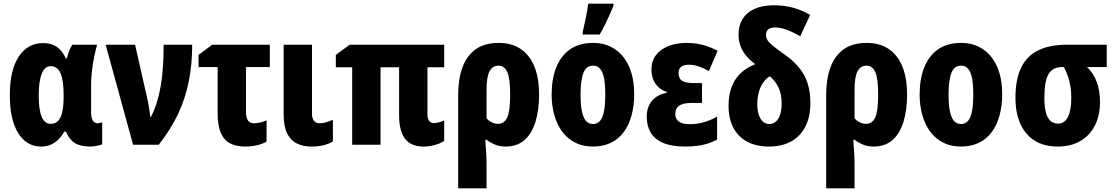

<svg xmlns="http://www.w3.org/2000/svg" viewBox="-20 -796 6130 1056"><path d="M259 -115Q284 -115 299.5 -131Q315 -147 322.5 -181Q330 -215 330 -267V-273Q330 -354 313 -393Q296 -432 258 -432Q226 -432 209.5 -390.5Q193 -349 193 -271Q193 -193 209 -154Q225 -115 259 -115ZM206 10Q126 10 80 -64Q34 -138 34 -272Q34 -410 83 -484.5Q132 -559 217 -559Q263 -559 293 -538Q323 -517 342 -475H348Q353 -498 361 -517.5Q369 -537 378 -550H514Q506 -522 498.5 -485.5Q491 -449 486 -408.5Q481 -368 481 -328V-179Q481 -148 490.5 -133Q500 -118 516 -118Q523 -118 530 -120Q537 -122 542 -123V-3Q539 0 526.5 3Q514 6 500.5 8Q487 10 478 10Q423 10 392 -9Q361 -28 343 -72H333Q320 -47 301 -28.5Q282 -10 258.5 0Q235 10 206 10Z M561 -550H723L794 -236Q797 -223 799 -208.5Q801 -194 803 -180Q805 -166 807 -153H810Q829 -189 842.5 -232.5Q856 -276 864.5 -326Q873 -376 876.5 -432.5Q880 -489 880 -550H1037Q1037 -443 1018.5 -349.5Q1000 -256 960 -170.5Q920 -85 853 0H712Z M1464 -550V-427H1333V-179Q1333 -149 1344 -133.5Q1355 -118 1376 -118Q1393 -118 1410 -122Q1427 -126 1446 -134V-17Q1423 -4 1393 3Q1363 10 1327 10Q1278 10 1244.5 -8Q1211 -26 1194 -66.5Q1177 -107 1177 -173V-427H1072V-494L1147 -550Z M1696 -171Q1696 -144 1707.5 -131Q1719 -118 1738 -118Q1757 -118 1774 -123.5Q1791 -129 1811 -137V-18Q1788 -4 1758.5 3Q1729 10 1694 10Q1646 10 1611.5 -7.5Q1577 -25 1558.5 -64Q1540 -103 1540 -169V-550H1696Z M2364 -119Q2377 -119 2393.5 -123Q2410 -127 2423 -134V-21Q2402 -7 2371.5 1.5Q2341 10 2310 10Q2240 10 2207.5 -33Q2175 -76 2175 -162V-426H2073V0H1917V-426H1827V-494L1903 -550H2423V-426H2331V-169Q2331 -143 2340.5 -131Q2350 -119 2364 -119Z M2945 -274Q2945 -192 2925.5 -127.5Q2906 -63 2865.5 -26.5Q2825 10 2760 10Q2729 10 2703 -0.5Q2677 -11 2657 -27H2649Q2652 6 2654 41.5Q2656 77 2656 105V240H2500V-274Q2500 -360 2523 -424Q2546 -488 2595 -524Q2644 -560 2724 -560Q2793 -560 2842.5 -527.5Q2892 -495 2918.5 -431.5Q2945 -368 2945 -274ZM2722 -435Q2689 -435 2672.5 -404Q2656 -373 2656 -301V-146Q2668 -131 2685 -123Q2702 -115 2719 -115Q2754 -115 2770 -150.5Q2786 -186 2786 -274Q2786 -363 2770.5 -399Q2755 -435 2722 -435Z M3468 -276Q3468 -217 3454.5 -165Q3441 -113 3413.5 -73.5Q3386 -34 3342.5 -12Q3299 10 3240 10Q3185 10 3142.5 -12Q3100 -34 3071.5 -73Q3043 -112 3028.5 -164Q3014 -216 3014 -276Q3014 -361 3039 -424.5Q3064 -488 3114.5 -524Q3165 -560 3242 -560Q3309 -560 3360 -527Q3411 -494 3439.5 -430.5Q3468 -367 3468 -276ZM3173 -275Q3173 -222 3180 -186Q3187 -150 3202 -132Q3217 -114 3241 -114Q3266 -114 3281 -132Q3296 -150 3302.5 -186.5Q3309 -223 3309 -276Q3309 -330 3302.5 -365Q3296 -400 3281 -417.5Q3266 -435 3241 -435Q3205 -435 3189 -395.5Q3173 -356 3173 -275ZM3185 -621Q3188 -633 3192.5 -654Q3197 -675 3202 -698.5Q3207 -722 3210.5 -743Q3214 -764 3215 -776H3354V-764Q3344 -739 3332 -712.5Q3320 -686 3307 -659.5Q3294 -633 3278 -606H3185Z M3841 -339V-230H3788Q3752 -230 3731.5 -222.5Q3711 -215 3702.5 -201.5Q3694 -188 3694 -169Q3694 -152 3702 -139.5Q3710 -127 3727.5 -120Q3745 -113 3774 -113Q3815 -113 3853.5 -124.5Q3892 -136 3924 -155V-28Q3899 -15 3872.5 -6.5Q3846 2 3816 6Q3786 10 3748 10Q3673 10 3626 -10.5Q3579 -31 3558 -68Q3537 -105 3537 -155Q3537 -206 3565.5 -241Q3594 -276 3647 -285V-290Q3608 -303 3585.5 -335Q3563 -367 3563 -413Q3563 -460 3587.5 -492.5Q3612 -525 3656 -542.5Q3700 -560 3756 -560Q3787 -560 3815 -555.5Q3843 -551 3870.5 -541.5Q3898 -532 3927 -517L3879 -405Q3851 -421 3824 -430.5Q3797 -440 3770 -440Q3741 -440 3726.5 -428.5Q3712 -417 3712 -395Q3712 -364 3731.5 -351.5Q3751 -339 3798 -339Z M4239 -767Q4293 -767 4342 -753.5Q4391 -740 4436 -714L4381 -596Q4341 -620 4306.5 -632.5Q4272 -645 4245 -645Q4218 -645 4205.5 -634.5Q4193 -624 4193 -605Q4193 -590 4200 -577Q4207 -564 4227.5 -547Q4248 -530 4287 -502Q4339 -467 4372.5 -427Q4406 -387 4421.5 -339Q4437 -291 4437 -229Q4437 -154 4410 -100.5Q4383 -47 4332 -18.5Q4281 10 4209 10Q4140 10 4090 -16.5Q4040 -43 4013.5 -93.5Q3987 -144 3987 -214Q3987 -272 4003.5 -316.5Q4020 -361 4052.5 -392.5Q4085 -424 4134 -443Q4104 -465 4083.5 -490Q4063 -515 4052.5 -544Q4042 -573 4042 -605Q4042 -682 4093 -724.5Q4144 -767 4239 -767ZM4215 -376Q4201 -370 4188.5 -356Q4176 -342 4166 -322.5Q4156 -303 4150.5 -277.5Q4145 -252 4145 -223Q4145 -190 4153 -165.5Q4161 -141 4175.5 -127.5Q4190 -114 4211 -114Q4232 -114 4247.5 -127.5Q4263 -141 4271 -166.5Q4279 -192 4279 -229Q4279 -278 4262 -314Q4245 -350 4215 -376Z M4969 -274Q4969 -192 4949.5 -127.5Q4930 -63 4889.5 -26.5Q4849 10 4784 10Q4753 10 4727 -0.5Q4701 -11 4681 -27H4673Q4676 6 4678 41.5Q4680 77 4680 105V240H4524V-274Q4524 -360 4547 -424Q4570 -488 4619 -524Q4668 -560 4748 -560Q4817 -560 4866.5 -527.5Q4916 -495 4942.5 -431.5Q4969 -368 4969 -274ZM4746 -435Q4713 -435 4696.5 -404Q4680 -373 4680 -301V-146Q4692 -131 4709 -123Q4726 -115 4743 -115Q4778 -115 4794 -150.5Q4810 -186 4810 -274Q4810 -363 4794.5 -399Q4779 -435 4746 -435Z M5492 -276Q5492 -217 5478.5 -165Q5465 -113 5437.5 -73.5Q5410 -34 5366.5 -12Q5323 10 5264 10Q5209 10 5166.5 -12Q5124 -34 5095.5 -73Q5067 -112 5052.5 -164Q5038 -216 5038 -276Q5038 -361 5063 -424.5Q5088 -488 5138.5 -524Q5189 -560 5266 -560Q5333 -560 5384 -527Q5435 -494 5463.5 -430.5Q5492 -367 5492 -276ZM5197 -275Q5197 -222 5204 -186Q5211 -150 5226 -132Q5241 -114 5265 -114Q5290 -114 5305 -132Q5320 -150 5326.5 -186.5Q5333 -223 5333 -276Q5333 -330 5326.5 -365Q5320 -400 5305 -417.5Q5290 -435 5265 -435Q5229 -435 5213 -395.5Q5197 -356 5197 -275Z M6030 -234Q6030 -161 6002 -106Q5974 -51 5922 -20.5Q5870 10 5797 10Q5723 10 5671.5 -22Q5620 -54 5592.5 -114Q5565 -174 5565 -258Q5565 -358 5595.5 -422.5Q5626 -487 5689 -518.5Q5752 -550 5849 -550H6067V-427H5959Q5995 -392 6012.5 -344Q6030 -296 6030 -234ZM5724 -258Q5724 -211 5732 -179Q5740 -147 5757 -131.5Q5774 -116 5799 -116Q5835 -116 5853.5 -152.5Q5872 -189 5872 -259Q5872 -292 5867.5 -320.5Q5863 -349 5854 -375.5Q5845 -402 5831 -427H5820Q5769 -427 5746.5 -387.5Q5724 -348 5724 -258Z"/></svg>

Font: Noto Sans Display Condensed ExtraBold
Style: Regular
Weight: 800
Width: 3
Designer: Monotype Design Team
Foundry: Monotype Imaging Inc.
Version: Version 2.003